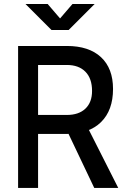

<svg xmlns="http://www.w3.org/2000/svg" viewBox="-20 -918 626 938"><path d="M159.2 -263.7V-356.4H306.6Q364.7 -356.4 397.2 -387.2Q429.7 -418 429.7 -473.6Q429.7 -534.7 397.2 -567.6Q364.7 -600.6 306.6 -600.6H161.1L149.4 -693.4H306.6Q414.6 -693.4 473.4 -638.7Q532.2 -584 532.2 -483.4Q532.2 -378.9 473.4 -321.3Q414.6 -263.7 306.6 -263.7ZM68.4 0V-693.4H166V0ZM440.4 0 285.2 -326.2H392.6L557.6 0ZM231.4 -771.5 104.5 -898.4H212.9L278.3 -822.3H268.6L334 -898.4H442.4L315.4 -771.5Z"/></svg>

Font: Cascadia Mono
Style: Regular
Weight: 400
Monospace: yes
Designer: Aaron Bell
Foundry: Saja Typeworks
Version: Version 2102.003